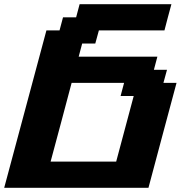

<svg xmlns="http://www.w3.org/2000/svg" viewBox="-20 -895 861 915"><path d="M0 0H687.5Q709.5 -83 754.2 -250Q798.8 -417 821.3 -500H758.8L775.9 -562.5H713.4L730 -625H355L371.6 -687.5H434.1L451.2 -750H763.7Q769 -770.5 780 -812.5Q791 -854.5 796.9 -875H359.4L342.8 -812.5H280.3L263.7 -750H201.2ZM533.7 -125H221.2Q238.3 -187.5 271.5 -312.5Q304.7 -437.5 321.3 -500H571.3L554.7 -437.5H617.2Z"/></svg>

Font: Faithful 32x
Style: SemiboldOblique
Weight: 400
Foundry: Faithful Resource Pack
Version: Version 1.0; January 27, 2023